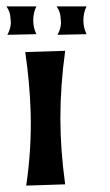

<svg xmlns="http://www.w3.org/2000/svg" viewBox="-25 -577 344 601"><path d="M-5 -557H89Q79 -538 79 -513Q79 -490 89 -470L-2 -468Q12 -494 8 -517Q8 -539 -5 -557ZM152 -557H246Q236 -538 236 -513Q236 -490 246 -470L155 -468Q169 -494 165 -517Q165 -539 152 -557ZM54 -414 179 -418Q164 -308 164 -207Q164 -109 179 0L57 4Q74 -110 71 -225Q68 -319 54 -414Z"/></svg>

Font: Roman Uncial Modern
Style: Medium
Weight: 500
Version: Version 001.000